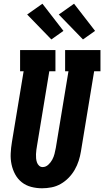

<svg xmlns="http://www.w3.org/2000/svg" viewBox="-20 -1004 560 1032"><path d="M206 8Q176 8 147.5 0.5Q119 -7 97 -24.5Q75 -42 61.5 -67Q48 -92 42 -120.5Q36 -149 37.5 -179.5Q39 -210 44 -240L107 -621H88V-735H278V-621H245L179 -221Q177 -210 175.5 -198.5Q174 -187 173.5 -175.5Q173 -164 174 -153Q175 -142 178.5 -131.5Q182 -121 190 -113.5Q198 -106 209 -106Q226 -106 239.5 -118.5Q253 -131 261 -146Q269 -161 273 -177Q277 -193 280 -209L348 -621H330V-735H520V-621H486L415 -190Q411 -165 403 -140Q395 -115 381.5 -91.5Q368 -68 349 -48.5Q330 -29 306.5 -15.5Q283 -2 257 3Q231 8 206 8ZM426 -792 296 -926 378 -984 491 -838ZM256 -792 126 -926 208 -984 321 -838Z"/></svg>

Font: Iosevka Curly Slab HvObl
Style: Regular
Weight: 900
Italic angle: -9°
Monospace: yes
Designer: Belleve Invis
Foundry: Belleve Invis
Version: Version 11.1.0; ttfautohint (v1.8.3)